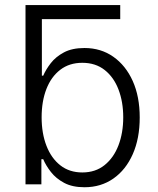

<svg xmlns="http://www.w3.org/2000/svg" viewBox="-20 -748 642 779"><path d="M322.8 11.7Q273.4 11.7 240.2 -6.1Q207 -23.9 186.5 -50.3Q166 -76.7 155.3 -102.1H147.9V0H83.5V-727.5H467.8V-670.4H149.9V-440.9H155.3Q166 -465.8 186 -491.7Q206.1 -517.6 239.3 -535.4Q272.5 -553.2 322.8 -553.2Q389.2 -553.2 439.7 -517.8Q490.2 -482.4 518.6 -419.2Q546.9 -356 546.9 -271.5Q546.9 -186.5 518.8 -122.8Q490.7 -59.1 440.2 -23.7Q389.6 11.7 322.8 11.7ZM314 -48.3Q367.2 -48.3 404.3 -78.1Q441.4 -107.9 460.7 -158.4Q480 -209 480 -272Q480 -334.5 460.9 -384.5Q441.9 -434.6 404.8 -463.9Q367.7 -493.2 314 -493.2Q261.2 -493.2 224.4 -464.8Q187.5 -436.5 168.2 -386.7Q148.9 -336.9 148.9 -272Q148.9 -207 168.5 -156.5Q188 -106 224.9 -77.1Q261.7 -48.3 314 -48.3Z"/></svg>

Font: Inter Light
Style: Regular
Weight: 300
Designer: Rasmus Andersson
Foundry: rsms
Version: Version 4.000;git-a52131595